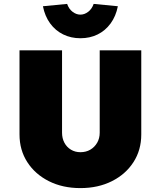

<svg xmlns="http://www.w3.org/2000/svg" viewBox="-20 -958 824 984"><path d="M392 6Q301 6 230.5 -29.5Q160 -65 120 -127Q80 -189 80 -269V-700H298V-278Q298 -249 310 -226.5Q322 -204 343.5 -191Q365 -178 392 -178Q421 -178 443 -191Q465 -204 478 -226.5Q491 -249 491 -278V-700H704V-269Q704 -189 664 -127Q624 -65 553.5 -29.5Q483 6 392 6ZM392 -762Q344 -762 304 -781.5Q264 -801 237 -838Q210 -875 200 -926L324 -938Q333 -912 352 -897.5Q371 -883 392 -883Q413 -883 432 -897.5Q451 -912 460 -938L584 -926Q574 -875 547 -838Q520 -801 480.5 -781.5Q441 -762 392 -762Z"/></svg>

Font: Lexend Deca Black
Style: Regular
Weight: 900
Designer: Bonnie Shaver-Troup, Thomas Jockin
Foundry: Lexend
Version: Version 1.007